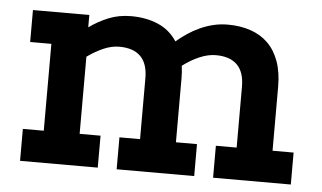

<svg xmlns="http://www.w3.org/2000/svg" viewBox="-42 -579 1080 643"><g transform="rotate(5 498.0 -257.5)"><path d="M694.8 0V-107.4H764.6V-312Q764.6 -361.3 740.2 -385.5Q715.8 -409.7 668.5 -409.7Q642.1 -409.7 613.3 -397.2Q584.5 -384.8 557.6 -364.3Q560.5 -344.2 560.5 -322.3V-107.4H631.3V0H370.6V-107.4H439.9V-312Q439.9 -361.3 415.5 -385.5Q391.1 -409.7 343.8 -409.7Q317.9 -409.7 290.5 -397.7Q263.2 -385.7 236.8 -366.7V-107.4H307.1V0H45.9V-107.4H116.2V-399.4H44.9V-506.8H234.4V-465.3Q264.2 -486.8 298.8 -501Q333.5 -515.1 374.5 -515.1Q425.3 -515.1 465.1 -498Q504.9 -481 529.3 -443.8Q546.4 -458.5 565.7 -471.4Q585 -484.4 606.4 -494.1Q627.9 -503.9 651.1 -509.5Q674.3 -515.1 699.7 -515.1Q741.7 -515.1 776.1 -503.4Q810.5 -491.7 834.7 -468Q858.9 -444.3 872.1 -408Q885.3 -371.6 885.3 -322.3V-107.4H956.1V0Z"/></g></svg>

Font: Twentytwelve Slab
Style: TwentytwelveSlab
Weight: 700
Designer: Domenico Catapano
Version: Version 1.00 2012